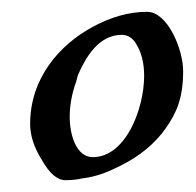

<svg xmlns="http://www.w3.org/2000/svg" viewBox="-20 -574 331 325"><path d="M229 -554C198 -554 167 -545 136 -528C81 -498 31 -442 31 -364C31 -346 37 -325 51 -303C64 -280 77 -269 91 -269C101 -269 111 -270 119 -272C145 -275 165 -284 185 -294C217 -310 242 -331 260 -356C279 -383 290 -408 290 -454C290 -490 264 -554 229 -554ZM137 -308C109 -308 98 -346 98 -376C98 -394 101 -414 109 -436C110 -440 111 -444 112 -447C125 -477 147 -515 186 -515C195 -515 203 -511 209 -502C219 -487 224 -468 224 -446C224 -390 193 -308 137 -308Z"/></svg>

Font: fbb
Style: Bold Italic
Weight: 700
Italic angle: -12°
Designer: David J. Perry, Michael Sharpe
Version: Version 0.991